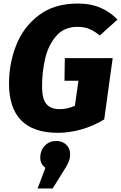

<svg xmlns="http://www.w3.org/2000/svg" viewBox="-20 -733 685 1087"><path d="M645 -622 545 -532Q513 -558 484.5 -569.5Q456 -581 418 -581Q344 -581 299 -530Q254 -479 236 -402.5Q218 -326 218 -244Q218 -174 242.5 -144.5Q267 -115 318 -115Q360 -115 404 -134L424 -276H345L347 -404H618L570 -57Q512 -21 443 -1Q374 19 309 19Q169 19 100 -51.5Q31 -122 31 -259Q31 -373 71.5 -476.5Q112 -580 199.5 -646.5Q287 -713 421 -713Q494 -713 550 -688.5Q606 -664 645 -622ZM377 140Q377 164 368 185Q359 206 338 238L278 334H193L237 217Q208 196 208 160Q208 118 234 91.5Q260 65 298 65Q333 65 355 86Q377 107 377 140Z"/></svg>

Font: Trujillo ExtraBold
Style: Italic
Weight: 800
Italic angle: -8°
Designer: Fira Sans original fonts by bBox Type GmbH, Carrois Corporate GbR, & Edenspiekermann AG / Changes by Cristiano Sobral
Foundry: Fira Sans original fonts by bBox Type GmbH, Carrois Corporate GbR, & Edenspiekermann AG / Changes by Cristiano Sobral
Version: Version 4.301;July 28, 2020;FontCreator 13.0.0.2655 64-bit